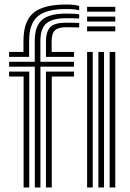

<svg xmlns="http://www.w3.org/2000/svg" viewBox="-20 -830 576 850"><path d="M134.1 0V-534.8H20.3V-556.5H133.9V-649.1Q133.9 -714 165.9 -741.9Q197.9 -769.8 272.7 -769.8Q296.6 -769.8 308 -769.1Q319.5 -768.5 330.6 -766.3V-748.1Q318 -748.8 305.9 -749Q293.8 -749.3 272.7 -749.3Q211.2 -749.3 185 -726.3Q158.8 -703.4 158.8 -649.1V-556.5H307.7V-534.8H159V0ZM84.5 0V-491.3H20.3V-513.1H109.5V0ZM183.5 0V-513.1H307.7V-491.3H209.3V0ZM20.3 -578.3V-600H83.9V-649.1Q83.9 -735.3 127.6 -772.7Q171.3 -810 272.7 -810Q295.6 -810 309.1 -808.3Q322.6 -806.5 330.6 -803.2V-784.7Q317.8 -787.8 305.4 -788.8Q293 -789.9 272.7 -789.9Q184.5 -789.9 146.7 -757.3Q108.9 -724.7 108.9 -649.1V-578.3ZM183.5 -578.3V-649.1Q183.5 -687.3 201.2 -708.4Q218.8 -729.5 272.7 -729.5Q290.4 -729.5 301.5 -729.2Q312.7 -728.9 330.6 -728.4V-708.4Q312.6 -708.8 301.5 -709.1Q290.4 -709.4 272.7 -709.4Q237.9 -709.4 223.3 -695.8Q208.7 -682.2 208.7 -649.1V-600H307.7V-578.3ZM365.6 -778.3V-800H490.4V-778.3ZM365.6 -691.3V-713.1H490.4V-691.3ZM365.6 -734.8V-756.5H490.4V-734.8ZM465.4 0V-600H490.4V0ZM365.6 0V-600H390.5V0ZM415.5 0V-600H440.5V0Z"/></svg>

Font: Big Shoulders Inline Display SC Thin
Style: Regular
Weight: 100
Designer: Patric King
Foundry: XO Type Co
Version: Version 2.002